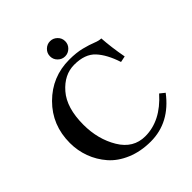

<svg xmlns="http://www.w3.org/2000/svg" viewBox="-221 -955 1109 1109"><g transform="rotate(-45 333.0 -401.0)"><path d="M325.7 -706.1Q307.1 -724.1 307.1 -750Q307.1 -775.9 325.7 -793.9Q344.2 -812 369.1 -812Q394 -812 412.6 -793.9Q431.2 -775.9 431.2 -750Q431.2 -724.1 412.6 -706.1Q394 -688 369.1 -688Q344.2 -688 325.7 -706.1ZM371.1 9.8Q289.1 9.8 223.1 -18.1Q157.2 -45.9 116.7 -92.5Q76.2 -139.2 55.2 -196Q34.2 -252.9 34.2 -314.9Q34.2 -460.9 133.1 -559.6Q231.9 -658.2 372.1 -658.2Q430.2 -658.2 473.1 -647.2Q516.1 -636.2 543.5 -625Q570.8 -613.8 589.8 -613.8Q594.7 -536.6 611.8 -444.8L574.2 -437Q546.4 -522.9 502.7 -570.1Q459 -617.2 372.1 -617.2Q290 -617.2 227.1 -544.7Q164.1 -472.2 164.1 -334Q164.1 -215.8 218.5 -125Q272.9 -34.2 370.1 -34.2Q496.1 -34.2 601.1 -152.8L630.9 -128.9Q525.9 9.8 371.1 9.8Z"/></g></svg>

Font: Linux Libertine
Style: Semibold
Weight: 600
Designer: Philipp H. Poll
Foundry: Philipp H. Poll
Version: Version 5.1.2 ; ttfautohint (v0.9)